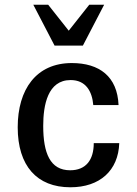

<svg xmlns="http://www.w3.org/2000/svg" viewBox="-20 -780 580 813"><path d="M55 -241C55 -78 136 13 278 13C403 13 481 -58 485 -174H377C377 -103 344 -59 277 -59C192 -59 163 -132 163 -247C163 -335 182 -441 279 -441C343 -441 370 -394 375 -335H482C477 -456 401 -513 284 -513C133 -513 55 -401 55 -241ZM211 -587H331L421 -760H358L271 -650L184 -760H121Z"/></svg>

Font: Perun Medium
Style: Regular
Weight: 500
Foundry: Copyright (c) Stefan Peev, Context Ltd, 2016
Version: Version 1.089